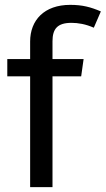

<svg xmlns="http://www.w3.org/2000/svg" viewBox="-20 -770 435 790"><path d="M274 -676C301 -676 332 -671 366 -656L395 -723C353 -741 319 -750 269 -750C162 -750 104 -687 104 -599V-527H10V-456H104V0H196V-456H314L324 -527H196V-600C196 -651 216 -676 274 -676Z"/></svg>

Font: Fira Math
Style: Regular
Weight: 400
Designer: Xiangdong Zeng
Foundry: Xiangdong Zeng
Version: Version 0.3.4